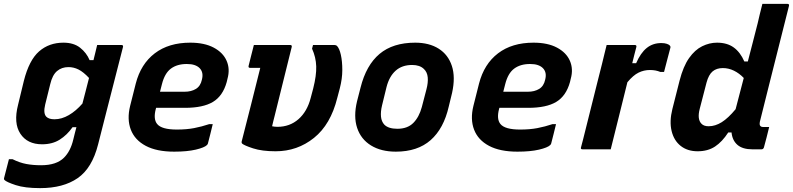

<svg xmlns="http://www.w3.org/2000/svg" viewBox="-45 -770 4088 990"><path d="M282 -550Q335 -550 368 -524Q401 -498 417 -460H437Q442 -479 446.5 -498.5Q451 -518 456 -538H581Q592 -538 589 -527Q566 -437 545.5 -357Q525 -277 504.5 -197Q484 -117 461 -26Q430 97 355.5 148.5Q281 200 162 200Q83 200 36 184.5Q-11 169 -22 158Q-26 154 -24 148Q-17 120 -11.5 99.5Q-6 79 1 51H20Q56 69 90.5 75.5Q125 82 167 82Q246 82 285 43Q319 9 333 -51Q337 -68 341 -83.5Q345 -99 349 -114H329Q301 -74 263 -50Q225 -26 172 -26Q96 -26 60 -80.5Q24 -135 48 -229L78 -353Q105 -460 156.5 -505Q208 -550 282 -550ZM194 -168Q207 -155 236 -155Q273 -155 310 -176.5Q347 -198 380 -236Q388 -267 396.5 -299.5Q405 -332 414 -368Q385 -399 360 -411.5Q335 -424 308 -424Q273 -424 249 -403.5Q225 -383 214 -336L188 -231Q177 -185 194 -168Z M936 -550Q1009 -550 1057 -524.5Q1105 -499 1123.5 -456.5Q1142 -414 1128 -364L1124 -347Q1104 -275 1053 -244.5Q1002 -214 909 -214H760L758 -207Q745 -156 765 -131Q788 -102 867 -102Q917 -102 956 -109.5Q995 -117 1034 -130H1052Q1046 -106 1040 -81Q1034 -56 1027 -30Q1026 -26 1022 -22Q1009 -9 964.5 1.5Q920 12 853 12Q763 12 706.5 -18Q650 -48 629.5 -101.5Q609 -155 626 -224L655 -339Q681 -440 753 -495Q825 -550 936 -550ZM918 -440Q868 -440 836 -416Q804 -392 790 -336L780 -297H907Q941 -297 965 -311.5Q989 -326 996 -359Q1006 -397 984 -419Q974 -429 958 -434.5Q942 -440 918 -440Z M1264 -538H1451Q1462 -538 1459 -527Q1437 -438 1415 -349.5Q1393 -261 1371 -172Q1367 -159 1364.5 -146.5Q1362 -134 1358 -119Q1363 -118 1370 -117Q1377 -116 1385 -116Q1449 -116 1494 -155.5Q1539 -195 1557 -265L1570 -314Q1587 -381 1585.5 -428Q1584 -475 1564 -519L1569 -538H1679Q1686 -538 1692 -534Q1705 -521 1712.5 -487.5Q1720 -454 1720 -409Q1720 -364 1707 -314L1694 -265Q1660 -128 1574 -59Q1488 10 1376 10Q1306 10 1260 -5Q1214 -20 1203 -30Q1200 -33 1201 -40Q1225 -135 1249.5 -230.5Q1274 -326 1297 -420H1245Q1234 -420 1237 -431Q1242 -451 1249.5 -481Q1257 -511 1264 -538Z M2096 -550Q2168 -550 2217 -519Q2266 -488 2285 -430Q2304 -372 2286 -291L2269 -221Q2243 -107 2175.5 -47.5Q2108 12 1996 12Q1920 12 1868 -20Q1816 -52 1796.5 -110.5Q1777 -169 1796 -248L1814 -318Q1843 -434 1912 -492Q1981 -550 2096 -550ZM2080 -435Q2028 -435 1995 -405.5Q1962 -376 1948 -321L1925 -227Q1917 -194 1919.5 -168.5Q1922 -143 1937 -127Q1958 -106 2004 -106Q2056 -106 2086 -136Q2116 -166 2130 -218L2154 -310Q2163 -344 2160.5 -371Q2158 -398 2141 -414Q2120 -435 2080 -435Z M2706 -550Q2779 -550 2827 -524.5Q2875 -499 2893.5 -456.5Q2912 -414 2898 -364L2894 -347Q2874 -275 2823 -244.5Q2772 -214 2679 -214H2530L2528 -207Q2515 -156 2535 -131Q2558 -102 2637 -102Q2687 -102 2726 -109.5Q2765 -117 2804 -130H2822Q2816 -106 2810 -81Q2804 -56 2797 -30Q2796 -26 2792 -22Q2779 -9 2734.5 1.5Q2690 12 2623 12Q2533 12 2476.5 -18Q2420 -48 2399.5 -101.5Q2379 -155 2396 -224L2425 -339Q2451 -440 2523 -495Q2595 -550 2706 -550ZM2688 -440Q2638 -440 2606 -416Q2574 -392 2560 -336L2550 -297H2677Q2711 -297 2735 -311.5Q2759 -326 2766 -359Q2776 -397 2754 -419Q2744 -429 2728 -434.5Q2712 -440 2688 -440Z M3104 0H2959Q2947 0 2951 -11Q2953 -17 2961 -49Q2969 -81 2981 -129Q2993 -177 3007 -233Q3021 -289 3034.5 -343Q3048 -397 3059 -440Q3066 -468 3072 -493.5Q3078 -519 3083 -538H3228Q3239 -538 3236 -527Q3231 -507 3225.5 -486.5Q3220 -466 3215 -444H3235Q3258 -497 3289.5 -522.5Q3321 -548 3365 -548Q3382 -548 3393.5 -544Q3405 -540 3409 -535Q3413 -531 3412 -525Q3403 -491 3395.5 -462.5Q3388 -434 3379 -399H3360Q3348 -404 3335 -406.5Q3322 -409 3306 -409Q3275 -409 3247.5 -395.5Q3220 -382 3190 -346Q3169 -261 3147 -172.5Q3125 -84 3104 0Z M3652 -550Q3704 -550 3738 -525.5Q3772 -501 3793 -453H3811Q3824 -502 3836.5 -551.5Q3849 -601 3862 -651Q3867 -674 3872.5 -696Q3878 -718 3886 -750H4015Q4026 -750 4023 -739Q3998 -639 3971.5 -534.5Q3945 -430 3920 -330Q3895 -230 3873 -142Q3870 -125 3876 -120Q3881 -115 3890 -115H3921Q3915 -89 3908 -62.5Q3901 -36 3894 -10Q3891 0 3881 0H3835Q3784 0 3757.5 -23Q3731 -46 3727 -87H3710Q3679 -39 3642 -14.5Q3605 10 3552 10Q3500 10 3465 -17.5Q3430 -45 3418 -94.5Q3406 -144 3422 -208L3459 -354Q3478 -428 3508 -470.5Q3538 -513 3575.5 -531.5Q3613 -550 3652 -550ZM3572 -132Q3584 -119 3609 -119Q3643 -119 3676.5 -140Q3710 -161 3748 -207Q3759 -247 3769 -287.5Q3779 -328 3790 -368Q3767 -392 3739.5 -405.5Q3712 -419 3682 -419Q3650 -419 3629.5 -402Q3609 -385 3598 -344L3563 -209Q3549 -155 3572 -132Z"/></svg>

Font: Recursive Sn Lnr St
Style: Bold Italic
Weight: 700
Italic angle: -15°
Version: Version 1.079;hotconv 1.0.112;makeotfexe 2.5.65598; ttfautoh